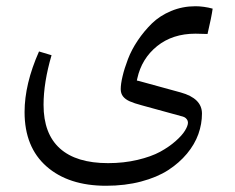

<svg xmlns="http://www.w3.org/2000/svg" viewBox="-20 -363 760 622"><path d="M613.3 -253.9Q539.1 -253.9 489 -213.6Q439 -173.3 424.8 -108.9L423.3 -102.1L430.2 -100.6L565.4 -63.5Q634.3 -44.4 634.3 4.9Q634.3 38.6 622.6 71.5Q610.8 104.5 585.7 134.8Q560.5 165 524.7 188.2Q488.8 211.4 437 225.1Q385.3 238.8 323.7 238.8Q202.1 238.8 130.9 176.3Q59.6 113.8 59.6 0Q59.6 -90.8 106.4 -196.3L147 -184.1Q121.1 -95.7 121.1 -23.4Q121.1 70.3 174.1 117.9Q227.1 165.5 330.1 165.5Q380.9 165.5 425.3 155Q469.7 144.5 498.8 128.7Q527.8 112.8 548.8 94.2Q569.8 75.7 579.3 60.1Q588.9 44.4 588.9 34.2Q588.9 28.3 585.4 23.7Q582 19 577.6 16.8Q573.2 14.6 566.9 13.2L440.4 -21.5Q414.6 -28.3 400.4 -34.7Q386.2 -41 378.7 -50.5Q371.1 -60.1 371.1 -74.2Q371.1 -90.8 377 -115.7Q382.8 -140.6 394.5 -171.4Q406.2 -202.1 426.3 -231.9Q446.3 -261.7 471.9 -286.9Q497.6 -312 534.4 -327.4Q571.3 -342.8 613.3 -342.8Q626.5 -342.8 640.6 -340.8Q654.8 -338.9 668.9 -335Q665.5 -309.1 652.3 -252.9Q629.4 -253.9 613.3 -253.9Z"/></svg>

Font: Sahel Light FD
Style: Light-FD
Weight: 300
Foundry: Saber Rastikerdar (saber.rastikerdar@gmail.com)
Version: Version 3.3.0